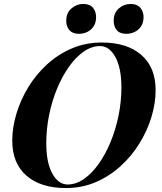

<svg xmlns="http://www.w3.org/2000/svg" viewBox="-20 -937 817 971"><path d="M486 -704Q444 -704 404 -676.5Q364 -649 329.5 -600.5Q295 -552 269 -489.5Q243 -427 228.5 -356Q214 -285 214 -213Q214 -115 244.5 -59.5Q275 -4 322 -4Q364 -4 404 -31.5Q444 -59 478.5 -107.5Q513 -156 539 -218.5Q565 -281 579.5 -352Q594 -423 594 -495Q594 -593 563.5 -648.5Q533 -704 486 -704ZM42 -226Q42 -292 63 -362Q84 -432 123 -496Q162 -560 217.5 -611Q273 -662 343 -692Q413 -722 495 -722Q622 -722 694.5 -659.5Q767 -597 767 -481Q767 -415 746 -345.5Q725 -276 685.5 -212Q646 -148 590 -97Q534 -46 464.5 -16Q395 14 313 14Q186 14 114 -48.5Q42 -111 42 -226ZM315 -832Q315 -872 341.5 -894.5Q368 -917 401 -917Q434 -917 450 -898Q466 -879 466 -850Q466 -823 453.5 -804Q441 -785 421.5 -775.5Q402 -766 379 -766Q347 -766 331 -784.5Q315 -803 315 -832ZM555 -832Q555 -872 581 -894.5Q607 -917 641 -917Q673 -917 689.5 -898Q706 -879 706 -850Q706 -823 693.5 -804Q681 -785 661 -775.5Q641 -766 619 -766Q586 -766 570.5 -784.5Q555 -803 555 -832Z"/></svg>

Font: Playfair Display
Style: Bold Italic
Weight: 700
Italic angle: -14°
Designer: Claus Eggers Sørensen
Foundry: Claus Eggers Sørensen
Version: Version 1.203